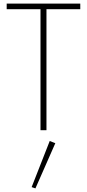

<svg xmlns="http://www.w3.org/2000/svg" viewBox="-20 -720 481 1062"><path d="M17 -669V-700H424V-669H237V0H204V-669ZM255 60 286 72 176 322 155 315Z"/></svg>

Font: Jost* Thin
Style: Regular
Weight: 200
Version: Version 3.7